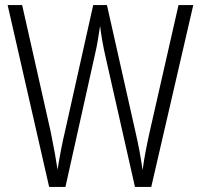

<svg xmlns="http://www.w3.org/2000/svg" viewBox="-20 -734 788 754"><path d="M739 -714H681L568 -217C557 -167 547 -119 540 -66C532 -121 524 -164 512 -216L400 -714H346L235 -217C225 -176 214 -118 206 -68C201 -103 192 -153 179 -217L67 -714H10L173 0H237L352 -516C362 -557 367 -594 373 -632C379 -585 386 -548 394 -513L510 0H574Z"/></svg>

Font: Noto Sans Myanmar Condensed Light
Style: Regular
Weight: 300
Width: 3
Designer: Monotype Design Team
Foundry: Monotype Imaging Inc.
Version: Version 2.107